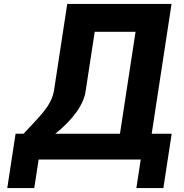

<svg xmlns="http://www.w3.org/2000/svg" viewBox="-20 -723 928 967"><path d="M844.7 -49.5H744L844 -703.2H318.7L251.7 -265.4C236.7 -183.8 174.6 -133.7 98.8 -49.5H58.5L16.6 224.2H152.6L174.6 80.5H688.8L666.8 224.2H802.8ZM411.5 -265.4 457 -562.9H662.7L584.2 -49.5H258.6C345.8 -119.2 402.7 -196.6 411.5 -265.4Z"/></svg>

Font: Sztylet
Style: BdObl
Weight: 700
Foundry: Cannot Into Space Fonts, PlusOne Fonts
Version: Version 0.12